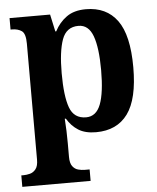

<svg xmlns="http://www.w3.org/2000/svg" viewBox="-54 -592 712 868"><g transform="rotate(-5 301.5 -158.5)"><path d="M12 229V177H23Q36 177 51.5 173Q67 169 78 155Q89 141 89 112V-414Q89 -460 71.5 -472Q54 -484 28 -484H21V-536H205L222 -458H226Q246 -497 280 -521.5Q314 -546 368 -546Q461 -546 510 -479Q559 -412 559 -266Q559 -122 510 -55Q461 12 366 12Q317 12 286 -7.5Q255 -27 235 -61H230Q232 -35 233 -6Q234 23 234 51V112Q234 141 244.5 155Q255 169 270.5 173Q286 177 299 177H322V229ZM327 -59Q373 -59 393 -111Q413 -163 413 -266Q413 -367 393.5 -420.5Q374 -474 328 -474Q273 -474 253.5 -420Q234 -366 234 -267Q234 -163 253 -111Q272 -59 327 -59Z"/></g></svg>

Font: Noto Serif Lao SemiCondensed
Style: Bold
Weight: 700
Width: 4
Designer: Monotype Design Team
Foundry: Monotype Imaging Inc.
Version: Version 2.003; ttfautohint (v1.8.4.7-5d5b)